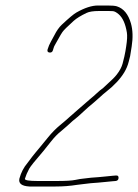

<svg xmlns="http://www.w3.org/2000/svg" viewBox="-20 -653 502 698"><path d="M87 25H182C209.4 25 235.4 23 260 19C268.2 17.7 276.4 16.7 284.5 16L309.9 13L336.3 11C345 10.3 353.8 9.5 362.7 8.5C371.5 7.5 379.9 6.7 388.1 6L400.2 5C407 4.3 410.6 0.7 411 -6C411.3 -12.7 408.1 -15.7 401.4 -15L389.2 -14C381.1 -13.3 372.8 -12.5 364.3 -11.5C355.8 -10.5 347 -9.7 337.9 -9C328.8 -8.3 319.9 -7.7 311.1 -7L285.6 -4C276.9 -3.3 266.3 -1.7 253.8 1C241.4 3.7 218.5 5 185.2 5H117.2C85.2 5 69.6 2.3 70.5 -3C74 -14.7 79.2 -26.8 86 -39.4C90.5 -47.7 107.6 -69.1 137.4 -103.5C142.3 -109.2 151.2 -120.3 164.1 -136.9C177 -153.5 190 -166.8 203 -177L224.5 -195.5C231.8 -201.8 238.2 -207.7 243.7 -213L263.3 -229C270.2 -235 276.6 -240.8 282.5 -246.5C288.4 -252.2 294.7 -257.8 301.2 -263.5C307.8 -269.2 314.7 -275 322 -281C329.3 -287 336.7 -293.5 344.1 -300.5C351.5 -307.5 358.7 -313.7 365.5 -319C395.3 -342.4 417.4 -366.1 431.8 -390C435.4 -396 438.5 -402.2 441.2 -408.5C443.9 -414.8 446.1 -421.5 447.9 -428.5C449.6 -435.5 451.4 -442.3 453.1 -449L458.7 -484C463.7 -516 462.8 -544 456 -568C446.3 -601.6 429.3 -622.3 404.8 -630C398.4 -632 387.1 -633 370.8 -633H336.3C313.7 -633 287.5 -624.5 257.7 -607.5C247.8 -601.9 230.2 -587.1 204.7 -563.2C195 -554.1 185.9 -541.3 177.7 -525C174.3 -518.3 170.1 -510.6 165.1 -501.8C160.1 -493 156 -483.4 152.9 -473C151.2 -466.3 153.6 -462.7 160.2 -462C166.7 -461.3 170.9 -464.3 172.6 -471L174.7 -478C175.2 -481.3 178 -487.2 183 -495.5C188 -503.8 192.1 -511.2 195.5 -517.5C198.8 -523.8 202.7 -530.2 207.1 -536.7C211.5 -543.2 225.1 -556.6 247.8 -577.1C258.3 -586.5 273.9 -596.1 294.6 -606C304.4 -610.7 319.5 -613 339.8 -613H375.1C379.1 -613 384.1 -612.8 390 -612.5C396 -612.2 403.2 -608.3 411.7 -601C426.2 -588.4 436 -566.4 441.2 -535C443.1 -523.7 442.3 -506.7 438.7 -484L436 -467C434.2 -455.8 430.8 -440.8 425.7 -421.8C422.3 -409 415.2 -395.7 404.5 -382C400.3 -376.7 395.7 -371.5 390.6 -366.5C385.4 -361.5 379.8 -356.2 373.5 -350.5C367.3 -344.8 361 -339 354.7 -333C347.2 -327.7 339.8 -321.5 332.3 -314.5C324.9 -307.5 316.6 -300.3 307.4 -292.8C298.3 -285.3 284.2 -273.1 265.3 -256.2C255.8 -247.7 244.7 -238 232 -227C226.4 -221.7 215.5 -212.2 199 -198.6C182.5 -185 167.6 -169.8 154.2 -153L138.2 -133.5C132.4 -126.5 127.2 -120.2 122.6 -114.5C118.1 -108.8 113.2 -103 108 -97C102.9 -91 93.4 -78.7 79.5 -60C66.1 -44.2 56.4 -25.5 50.6 -4C46.5 13.8 58.7 23.5 87 25Z"/></svg>

Font: Proton
Style: RgIt
Weight: 500
Version: Version 1.017